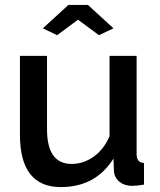

<svg xmlns="http://www.w3.org/2000/svg" viewBox="-20 -750 649 780"><path d="M154 -635 258 -730H337L441 -635L382 -607L297 -670L212 -607ZM61 -203V-523H171V-225Q171 -84 271 -84Q319 -84 360.5 -113.5Q402 -143 425 -197V-523H535V-124Q535 -89 565 -88V0Q536 5 516 5Q486 5 465.5 -11.5Q445 -28 443 -54L441 -106Q369 10 227 10Q61 10 61 -203Z"/></svg>

Font: Raleway-v4020 SemiBold
Style: Regular
Weight: 600
Designer: Matt McInerney, Pablo Impallari, Rodrigo Fuenzalida
Foundry: Matt McInerney, Pablo Impallari, Rodrigo Fuenzalida
Version: Version 4.020;PS 004.020;hotconv 1.0.88;makeotf.lib2.5.64775